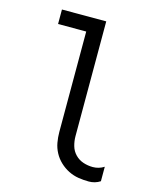

<svg xmlns="http://www.w3.org/2000/svg" viewBox="-112 -812 724 896"><g transform="rotate(15 250.0 -363.5)"><path d="M404 8Q378 8 353 4Q328 0 305 -11.5Q282 -23 263 -41Q244 -59 232 -81.5Q220 -104 215.5 -129Q211 -154 211 -180V-665H75V-735H289V-180Q289 -157 295.5 -134Q302 -111 318.5 -94Q335 -77 357.5 -69.5Q380 -62 404 -62Q418 -62 432 -66Q446 -70 458 -78V-8Q446 0 432 4Q418 8 404 8Z"/></g></svg>

Font: Iosevka MaddieWtf
Style: Regular
Weight: 400
Monospace: yes
Designer: Belleve Invis
Foundry: Belleve Invis
Version: Version 31.3.0; ttfautohint (v1.8.3)